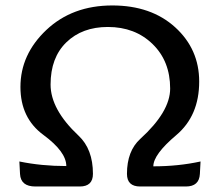

<svg xmlns="http://www.w3.org/2000/svg" viewBox="-20 -677 795 697"><path d="M654.8 0H488.8Q440.9 0 440.9 -45.9Q440.9 -128.9 489.3 -172.9Q597.7 -271.5 597.7 -355.5Q597.7 -455.1 533.9 -517.1Q470.2 -579.1 371.6 -579.1Q278.3 -579.1 220.9 -523.4Q163.6 -467.8 163.6 -370.1Q163.6 -279.8 265.1 -184.6Q317.4 -135.7 317.4 -45.9Q317.4 0 269.5 0H108.4Q55.2 0 52.7 -45.4L50.3 -90.8Q130.4 -74.2 220.7 -74.2Q220.7 -126 137.5 -187.3Q54.2 -248.5 54.2 -361.3Q54.2 -479.5 148.4 -568.4Q242.7 -657.2 387.7 -657.2Q528.8 -657.2 616 -577.9Q703.1 -498.5 703.1 -380.9Q703.1 -256.8 619.9 -186.5Q536.6 -116.2 536.6 -73.2Q627.4 -73.2 708 -90.8L705.6 -45.4Q703.1 0 654.8 0Z"/></svg>

Font: Bainsley
Style: Regular
Weight: 400
Designer: Paul James MIller
Foundry: High-Logic / Made with FontCreator
Version: Version 1.411;March 28, 2021;FontCreator 13.0.0.2683 64-bit